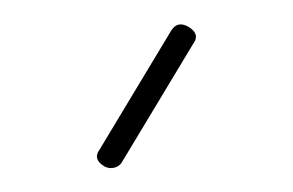

<svg xmlns="http://www.w3.org/2000/svg" viewBox="-20 -670 241 158"><path d="M66 -533Q70 -531 74 -532Q78 -533 80 -536L139 -634Q145 -642 135 -648Q126 -653 121 -645L62 -547Q56 -539 66 -533Z"/></svg>

Font: Zen Loop
Style: Regular
Weight: 400
Designer: Yoshimichi Ohira
Foundry: A-1 Corp ZenFonts
Version: Version 1.000; ttfautohint (v1.8.3)